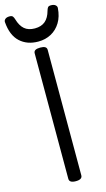

<svg xmlns="http://www.w3.org/2000/svg" viewBox="-178 -1190 693 1255"><g transform="rotate(-15 169.0 -562.5)"><path d="M169 14Q147 14 136 7Q125 0 125 -14V-863Q125 -877 136 -883.5Q147 -890 169 -890Q191 -890 202 -883.5Q213 -877 213 -863V-14Q213 0 202 7Q191 14 169 14ZM169 -931Q93 -931 45 -975.5Q-3 -1020 -10 -1110Q-11 -1122 -1 -1130.5Q9 -1139 28 -1139Q44 -1139 50 -1131.5Q56 -1124 60 -1110Q73 -1065 99 -1042.5Q125 -1020 169 -1020Q213 -1020 239.5 -1042.5Q266 -1065 278 -1110Q282 -1124 287.5 -1131.5Q293 -1139 309 -1139Q328 -1139 338.5 -1130.5Q349 -1122 348 -1110Q344 -1053 319.5 -1013Q295 -973 256 -952Q217 -931 169 -931Z"/></g></svg>

Font: Playwrite GB J
Style: Regular
Weight: 400
Designer: Veronika Burian, José Scaglione
Foundry: TypeTogether
Version: Version 1.002